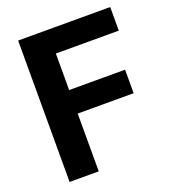

<svg xmlns="http://www.w3.org/2000/svg" viewBox="-131 -809 809 907"><g transform="rotate(-20 274.0 -355.5)"><path d="M491.2 -290.5H210V0H63.5V-710.9H526.4V-592.3H210V-408.7H491.2Z"/></g></svg>

Font: Roboto-o
Style: o-Bold
Weight: 700
Designer: Google
Version: Version 2.134; 2016; ttfautohint (v1.6)